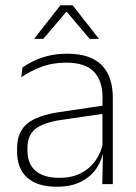

<svg xmlns="http://www.w3.org/2000/svg" viewBox="-20 -701 518 731"><path d="M369.5 0 372 -125 370 -131.5V-290L370.5 -328Q370.5 -394.5 337 -428.5Q303.5 -462.5 232.5 -462.5Q178.5 -462.5 135.2 -445.5Q92 -428.5 61 -407L65.5 -444Q82 -456 106.8 -468.2Q131.5 -480.5 164 -488.5Q196.5 -496.5 237 -496.5Q282 -496.5 314.8 -485Q347.5 -473.5 368.5 -451.8Q389.5 -430 399.5 -399Q409.5 -368 409.5 -328.5V0ZM196 10Q123.5 10 84.2 -24.2Q45 -58.5 45 -124V-136.5Q45 -197.5 83 -229.8Q121 -262 208 -274.5L379.5 -300L381.5 -269L213.5 -244.5Q145 -234.5 114.8 -210Q84.5 -185.5 84.5 -138.5V-128Q84.5 -77 115.5 -50.5Q146.5 -24 206 -24Q254.5 -24 289.2 -42.2Q324 -60.5 345.2 -91.8Q366.5 -123 373 -162L383.5 -131H374.5Q369.5 -94 348.5 -61.8Q327.5 -29.5 289.5 -9.8Q251.5 10 196 10ZM210 -681H256.5L356 -554V-553H321.5L235 -655H231.5L145 -553H110.5V-554Z"/></svg>

Font: Anek Tamil ExtraLight
Style: Regular
Weight: 250
Version: Version 1.003